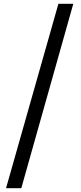

<svg xmlns="http://www.w3.org/2000/svg" viewBox="-20 -819 430 1019"><path d="M12 180 290 -799H369L93 180Z"/></svg>

Font: Source Han Sans TC Medium
Style: Regular
Weight: 500
Designer: Ryoko NISHIZUKA Ë•øÂ°öÊ∂ºÂ≠ê (kana, bopomofo & ideographs); Paul D. Hunt (Latin, Greek & Cyrillic); Sandoll Communicatio
Foundry: Adobe
Version: Version 2.004;hotconv 1.0.118;makeotfexe 2.5.65603